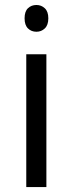

<svg xmlns="http://www.w3.org/2000/svg" viewBox="-20 -754 293 774"><path d="M167 0H85.9V-535.2H167ZM79.1 -680.2Q79.1 -708 92.8 -720.9Q106.4 -733.9 127 -733.9Q146.5 -733.9 160.6 -720.7Q174.8 -707.5 174.8 -680.2Q174.8 -652.8 160.6 -639.4Q146.5 -626 127 -626Q106.4 -626 92.8 -639.4Q79.1 -652.8 79.1 -680.2Z"/></svg>

Font: f08745844
Style: Regular
Weight: 400
Foundry: Ascender Corporation
Version: Version 1.10